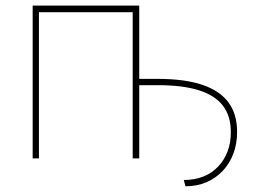

<svg xmlns="http://www.w3.org/2000/svg" viewBox="-20 -566 931 686"><path d="M469.7 -261.7V-284.2H543Q640.6 -284.2 703.6 -262.7Q766.6 -241.2 797.1 -199Q827.6 -156.7 827.1 -93.8Q827.1 -52.2 813.7 -16.8Q800.3 18.6 775.9 44.4Q751.5 70.3 717.8 85Q684.1 99.6 642.6 99.6L636.7 77.1Q715.3 76.7 760.3 28.1Q805.2 -20.5 804.7 -94.7Q804.7 -151.4 776.6 -188.2Q748.5 -225.1 690.7 -243.4Q632.8 -261.7 543 -261.7ZM96.7 0V-545.9H477.5V0H454.1V-522.5H119.1V0Z"/></svg>

Font: Inter Tight Thin
Style: Regular
Weight: 250
Designer: Rasmus Andersson
Foundry: rsms
Version: Version 3.004